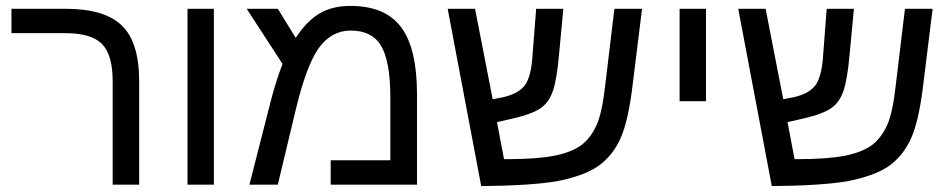

<svg xmlns="http://www.w3.org/2000/svg" viewBox="-20 -629 3240 654"><path d="M454.1 -351.1V0H363.8V-352.1Q363.8 -441.9 327.6 -479Q291.5 -516.1 202.1 -516.1H19V-599.1H203.1Q337.9 -599.1 396 -541Q454.1 -484.4 454.1 -351.1Z M618.7 0V-599.1H708.5V0Z M1173.3 -608.9Q1291.5 -608.9 1345.9 -536.9Q1400.4 -464.8 1400.4 -308.1V0H1106.4V-83H1309.6V-296.9Q1309.6 -418.5 1278.8 -471.7Q1248 -524.9 1174.3 -524.9Q1108.9 -524.9 1065.4 -464.8Q1022.9 -403.8 987.3 -254.9L926.3 0H829.6L896.5 -262.2Q918.5 -351.1 942.4 -411.1L820.3 -599.1H926.3L987.3 -500Q1025.4 -558.1 1069.1 -583.5Q1112.8 -608.9 1173.3 -608.9Z M1793.9 -439.9 1806.2 -599.1H1898.9L1883.8 -439Q1877 -360.8 1863.8 -320.8Q1851.6 -284.2 1826.7 -264.4Q1801.8 -244.6 1746.1 -230L1672.9 -212.9L1696.8 -86.9H1709Q1806.2 -86.9 1865.5 -98.1Q1924.8 -109.4 1959 -133.8Q1991.7 -158.2 2012.2 -203.1Q2031.7 -247.1 2042 -342.8L2072.8 -599.1H2167L2135.7 -346.2Q2120.6 -216.3 2092.8 -155.8Q2064.5 -94.7 2014.2 -61Q1965.8 -28.8 1874 -11.2Q1785.6 3.4 1619.1 4.9L1504.9 -599.1H1598.1L1658.2 -291L1693.8 -297.9Q1746.1 -309.6 1768.1 -338.9Q1789.6 -369.1 1793.9 -439.9Z M2294.9 -284.2V-599.1H2384.8V-284.2Z M2783.7 -439.9 2795.9 -599.1H2888.7L2873.5 -439Q2866.7 -360.8 2853.5 -320.8Q2841.3 -284.2 2816.4 -264.4Q2791.5 -244.6 2735.8 -230L2662.6 -212.9L2686.5 -86.9H2698.7Q2795.9 -86.9 2855.2 -98.1Q2914.6 -109.4 2948.7 -133.8Q2981.4 -158.2 3002 -203.1Q3021.5 -247.1 3031.7 -342.8L3062.5 -599.1H3156.7L3125.5 -346.2Q3110.4 -216.3 3082.5 -155.8Q3054.2 -94.7 3003.9 -61Q2955.6 -28.8 2863.8 -11.2Q2775.4 3.4 2608.9 4.9L2494.6 -599.1H2587.9L2647.9 -291L2683.6 -297.9Q2735.8 -309.6 2757.8 -338.9Q2779.3 -369.1 2783.7 -439.9Z"/></svg>

Font: Libra Sans Modern
Style: Regular
Weight: 400
Foundry: Stefan Peev, Context Ltd
Version: Version 1.000